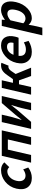

<svg xmlns="http://www.w3.org/2000/svg" viewBox="1400 -2014 829 3669"><g transform="rotate(-90 1814.5 -179.5)"><path d="M72 -63Q13 -144 44 -279Q75 -414 180 -497Q279 -574 398 -574Q488 -574 547 -512L455 -417Q420 -454 377 -454Q313 -454 263 -406Q212 -358 194 -279Q176 -201 204 -153Q232 -106 293 -106Q348 -106 412 -151L448 -54Q355 14 249 14Q130 14 72 -63Z M671 -560H1158L1028 0H881L984 -444H790L687 0H541Z M1316 -560H1458L1417 -383Q1412 -362 1358 -183H1362L1456 -300L1680 -560H1814L1684 0H1542L1583 -176Q1594 -225 1642 -377H1638Q1568 -290 1544 -259L1320 0H1186Z M2356 0H2196L2113 -231H2039L1986 0H1840L1969 -560H2115L2066 -347H2137L2213 -455Q2260 -524 2308 -551Q2349 -574 2409 -574Q2432 -574 2449 -566L2394 -430Q2383 -434 2375 -434Q2327 -434 2287 -372L2235 -295Z M2479 -64Q2417 -144 2448 -279Q2478 -410 2578 -495Q2672 -574 2777 -574Q2889 -574 2934 -498Q2977 -426 2949 -306Q2939 -262 2927 -239H2582Q2567 -99 2704 -99Q2768 -99 2839 -138L2868 -48Q2764 14 2658 14Q2538 14 2479 -64ZM2830 -336Q2859 -460 2753 -460Q2707 -460 2666 -429Q2624 -395 2602 -336Z M3153 -560H3273L3269 -502H3273Q3375 -574 3455 -574Q3558 -574 3599 -496Q3639 -419 3609 -289Q3577 -151 3485 -66Q3398 14 3301 14Q3229 14 3176 -47L3159 45L3120 215H2974ZM3392 -151Q3438 -199 3458 -287Q3496 -453 3385 -453Q3332 -453 3261 -395L3204 -149Q3243 -107 3296 -107Q3350 -107 3392 -151Z"/></g></svg>

Font: KaiGen Gothic CN Bold
Style: Bold
Weight: 700
Designer: Ryoko NISHIZUKA  (kana & ideographs); Paul D. Hunt (Latin, Greek & Cyrillic); Wenlong ZHANG  (bopomofo); Sandoll Communi
Foundry: Adobe Systems Incorporated
Version: Version 1.002.20150501